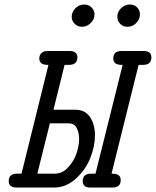

<svg xmlns="http://www.w3.org/2000/svg" viewBox="-20 -839 697 859"><path d="M19 -28.8Q19 -62 56.2 -62H76.2L196.8 -548.8H192.9Q155.8 -548.8 155.8 -578.1Q155.8 -584 158 -590.6Q160.2 -597.2 168.5 -604Q176.8 -610.8 190.9 -610.8H291Q326.2 -610.8 326.2 -582Q326.2 -548.8 288.1 -548.8H269L219.2 -348.1H316.9Q360.8 -348.1 382.8 -315.2Q404.8 -282.2 404.8 -233.2Q404.8 -184.1 383.8 -131.6Q362.8 -79.1 319.3 -39.6Q275.9 0 222.2 0H54.2Q19 0 19 -28.8ZM147 -62H225.1Q259.3 -62 285.6 -91.1Q312 -120.1 323 -154.5Q334 -189 334 -217.8Q334 -244.6 323.5 -265.9Q313 -287.1 287.1 -287.1H203.1ZM300.8 -764.2Q300.8 -785.2 317.4 -802Q334 -818.8 356.9 -818.8Q377 -818.8 389.9 -805.4Q402.8 -792 402.8 -773.9Q402.8 -752 385.5 -735.6Q368.2 -719.2 347.2 -719.2Q327.1 -719.2 314 -732.7Q300.8 -746.1 300.8 -764.2ZM350.1 -28.8Q350.1 -62 387.2 -62H407.2L528.8 -548.8H523.9Q486.8 -548.8 486.8 -578.1Q486.8 -611.3 524.9 -610.8H623Q657.2 -610.8 657.2 -582Q657.2 -548.8 620.1 -548.8H600.1L479 -62H482.9Q520 -62 520 -33.2Q520 0 482.9 0H383.8Q350.1 0 350.1 -28.8ZM504.9 -764.2Q504.9 -787.1 522.5 -803Q540 -818.8 561 -818.8Q581.1 -818.8 593.5 -805.9Q606 -793 606 -773.9Q606 -752.9 589.6 -736.1Q573.2 -719.2 549.8 -719.2Q530.8 -719.2 517.8 -732.2Q504.9 -745.1 504.9 -764.2Z"/></svg>

Font: CMU Typewriter Text
Style: Italic
Weight: 500
Italic angle: -14.04°
Version: Version 0.7.0